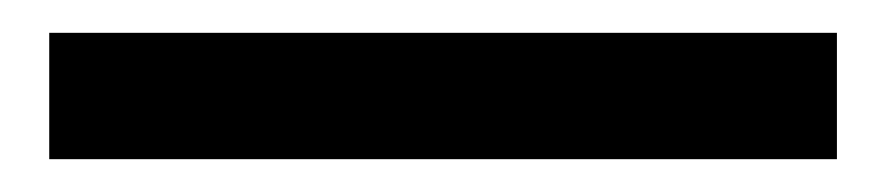

<svg xmlns="http://www.w3.org/2000/svg" viewBox="-20 -20 540 117"><path d="M10 77V0H490V77Z"/></svg>

Font: Nunito Sans 6pt SemiBold
Style: Regular
Weight: 600
Version: Version 3.101;gftools[0.9.27]